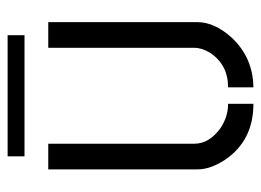

<svg xmlns="http://www.w3.org/2000/svg" viewBox="-108 -552 666 489"><g transform="rotate(-90 224.5 -308.0)"><path d="M70.3 -578.1V-621.1H378.9V-578.1ZM37.1 -137.7V-517.6H102.5V-145.5Q102.5 -108.4 140.6 -80.1Q169.9 -59.6 204.1 -59.6V4.9Q110.4 4.9 61.5 -67.4Q37.1 -104.5 37.1 -137.7ZM246.1 4.9V-59.6Q303.7 -59.6 334 -105.5Q346.7 -126 346.7 -145.5V-517.6H412.1V-137.7Q412.1 -93.8 372.1 -49.8Q321.3 3.9 246.1 4.9Z"/></g></svg>

Font: Post No Bills Colombo
Style: Medium
Weight: 600
Designer: Kosala Senevirathne, Siva Puranthara, Lasantha Premarathna, Tharique Azeez
Foundry: Mooniak
Version: Version 1.220 ; ttfautohint (v1.5)